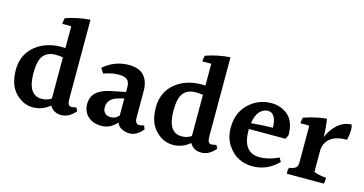

<svg xmlns="http://www.w3.org/2000/svg" viewBox="-76 -1103 2673 1408"><g transform="rotate(15 1260.5 -399.5)"><path d="M289 -451Q225 -451 194 -412.5Q163 -374 163 -280Q163 -112 269 -112Q310 -112 342 -134V-446Q315 -451 289 -451ZM545 -91Q497 -34 438 -34Q379 -34 351 -83Q294 -35 221.5 -35Q149 -35 90.5 -95Q32 -155 32 -269Q32 -383 112 -450.5Q192 -518 316 -518Q333 -518 342 -517V-682Q332 -683 315 -683Q298 -683 274 -682Q276 -713 281 -727Q368 -758 466 -765V-162Q466 -111 496 -111Q503 -111 533 -117Z M733 -172Q733 -145 748.5 -129Q764 -113 796.5 -113Q829 -113 855 -142V-272L811 -260Q733 -238 733 -172ZM958 -34Q924 -34 896.5 -48.5Q869 -63 859 -90Q811 -34 744.5 -34Q678 -34 640 -70Q602 -106 602 -162Q602 -218 638 -251Q674 -284 747 -299L855 -321V-357Q855 -395 836.5 -412.5Q818 -430 769.5 -430Q721 -430 658 -408L633 -445Q717 -518 827 -518Q902 -518 940 -477Q978 -436 978 -361V-162Q978 -111 1010 -111Q1015 -111 1047 -117L1057 -91Q1011 -34 958 -34Z M1352 -451Q1288 -451 1257 -412.5Q1226 -374 1226 -280Q1226 -112 1332 -112Q1373 -112 1405 -134V-446Q1378 -451 1352 -451ZM1608 -91Q1560 -34 1501 -34Q1442 -34 1414 -83Q1357 -35 1284.5 -35Q1212 -35 1153.5 -95Q1095 -155 1095 -269Q1095 -383 1175 -450.5Q1255 -518 1379 -518Q1396 -518 1405 -517V-682Q1395 -683 1378 -683Q1361 -683 1337 -682Q1339 -713 1344 -727Q1431 -758 1529 -765V-162Q1529 -111 1559 -111Q1566 -111 1596 -117Z M1896 -457Q1863 -457 1835.5 -428Q1808 -399 1799 -337L1892 -344L1963 -346Q1960 -457 1896 -457ZM1795 -292V-282Q1795 -112 1924 -112Q1992 -112 2067 -148L2084 -119Q2002 -34 1888 -34Q1836 -34 1786.5 -57.5Q1737 -81 1700.5 -136Q1664 -191 1664 -266Q1664 -382 1736.5 -450Q1809 -518 1907 -518Q1983 -518 2035.5 -471Q2088 -424 2088 -324Q2082 -306 2072 -292Z M2217 -149V-429Q2201 -431 2183.5 -431Q2166 -431 2149 -430Q2151 -460 2156 -474Q2239 -504 2329 -513Q2339 -451 2341 -376Q2366 -439 2412.5 -478.5Q2459 -518 2516 -518Q2521 -500 2521 -472.5Q2521 -445 2511 -402Q2359 -402 2341 -286V-112Q2383 -96 2434 -93Q2434 -88 2434 -76.5Q2434 -65 2430 -47H2149Q2148 -54 2148 -66.5Q2148 -79 2153 -93Q2186 -98 2201.5 -109.5Q2217 -121 2217 -149Z"/></g></svg>

Font: Halant Semibold
Style: Regular
Weight: 600
Version: Version 1.100;PS 1.0;hotconv 1.0.78;makeotf.lib2.5.61930; tt